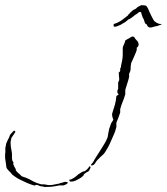

<svg xmlns="http://www.w3.org/2000/svg" viewBox="-429 -410 654 754"><path d="M-70 240Q-72 238 -72 237Q-64 229 -60 221Q-58 216 -55 212Q-52 208 -50 204L-29 171Q-24 163 -18 153Q-12 143 -8 133Q-6 129 -5.5 124.5Q-5 120 -4 115Q-3 110 -2 104.5Q-1 99 0 95Q1 93 2 90Q3 87 4 84Q5 81 6 78Q7 75 8 73L12 67Q14 65 16 59Q14 56 12 47Q12 45 11.5 43.5Q11 42 11 40Q11 37 13 31L22 2Q26 -11 28 -32Q29 -33 30 -34Q31 -35 32 -36Q35 -36 37 -40Q29 -45 33 -57Q33 -58 34 -59Q35 -60 35 -61V-87Q37 -89 37 -91Q39 -93 39 -96Q39 -100 39 -103.5Q39 -107 38 -111Q38 -115 38 -118.5Q38 -122 37 -126H39Q43 -130 43 -132V-141Q45 -143 46 -147Q46 -152 47 -155Q48 -160 49 -164.5Q50 -169 51 -174Q52 -179 52.5 -185Q53 -191 53 -196V-222Q54 -229 58 -236Q60 -240 61 -243.5Q62 -247 63 -251Q66 -253 69 -255Q72 -257 75 -258L90 -267Q93 -265 94 -266Q97 -266 98 -265Q98 -265 100 -261Q101 -261 101 -260Q101 -259 102 -258L111 -248Q114 -245 116 -234Q114 -232 114 -230Q114 -228 112 -226L108 -223V-213Q107 -212 105 -205L96 -184L86 -162Q85 -158 85 -154.5Q85 -151 84 -147Q84 -143 84 -139.5Q84 -136 83 -132Q82 -130 81 -127Q80 -124 78 -120V-108Q77 -102 75 -96Q73 -90 71 -83Q69 -76 67 -70Q65 -64 63 -57V-40Q61 -33 58.5 -25.5Q56 -18 53 -11Q50 -4 47.5 3.5Q45 11 43 19V32Q41 37 39.5 42Q38 47 36 52L28 72V89Q26 97 23 106Q20 115 16 123L1 157Q-1 162 -4 167Q-7 172 -10 177Q-13 182 -16 187Q-19 192 -23 196L-35 207L-47 219Q-49 221 -51.5 224.5Q-54 228 -56 232Q-62 240 -70 240ZM-255 324Q-261 322 -264 322Q-268 322 -274 320Q-276 318 -279 318Q-282 316 -286 316L-290 317Q-293 320 -296 318Q-310 314 -322.5 308.5Q-335 303 -347 297L-359 291L-374 281Q-382 276 -387 268L-397 258Q-403 252 -404 246Q-405 243 -405 239Q-405 234 -406 231L-409 210V204Q-409 199 -409 195.5Q-409 192 -408 188V170L-406 162Q-406 158 -404 152Q-403 150 -402 147.5Q-401 145 -400 143Q-397 138 -395 133L-392 127Q-392 125 -390 121Q-389 118 -383 112L-374 103Q-373 103 -372 104H-370Q-369 105 -369 109L-372 113Q-374 117 -375 118L-379 124Q-380 126 -381.5 127.5Q-383 129 -384 131Q-386 138 -387 144.5Q-388 151 -387 158Q-387 165 -385.5 172Q-384 179 -383 186Q-382 190 -382 194Q-382 198 -382 202V207Q-382 209 -382 212Q-382 215 -381 218Q-381 222 -377 226Q-375 228 -377 231Q-377 235 -376 237Q-375 239 -374 241.5Q-373 244 -372 246Q-368 252 -367 255V259Q-365 262 -362.5 264.5Q-360 267 -358 269Q-355 271 -352 274Q-349 277 -347 279L-344 282L-336 285L-327 288Q-319 291 -312.5 294.5Q-306 298 -299 302Q-286 309 -267 314H-258Q-252 314 -249 315Q-237 318 -223 316Q-216 315 -210 313.5Q-204 312 -197 311Q-196 310 -192 309Q-186 307 -182 307Q-180 305 -177.5 305Q-175 305 -173 304Q-168 304 -167 305Q-163 305 -162 309H-163Q-169 315 -179 318H-195L-217 322Q-223 323 -229.5 323.5Q-236 324 -243 324ZM-154 303Q-157 300 -157 296Q-156 295 -152 295Q-149 295 -147 293Q-138 289 -130 282Q-126 278 -122 275Q-118 272 -114 270Q-110 268 -108 266Q-106 266 -103 263H-98Q-85 256 -78 243H-75Q-75 245 -74 246Q-74 248 -73 249Q-75 251 -77 256Q-79 261 -82 263L-91 268L-99 274Q-100 275 -100 276Q-100 278 -101 279Q-103 281 -107 284.5Q-111 288 -118 292Q-134 301 -140 302Q-144 302 -147 303ZM161 -302Q158 -302 156.5 -303Q155 -304 154 -304Q150 -307 149 -310Q148 -315 143 -316Q140 -319 138 -326Q137 -334 132 -340Q131 -342 129.5 -347Q128 -352 127 -354Q126 -363 122 -363Q119 -364 117 -362L111 -358Q110 -356 107 -354.5Q104 -353 101 -351Q97 -347 91 -343Q89 -341 87 -340Q85 -339 84 -338L79 -335Q76 -335 72 -331Q67 -326 61.5 -322.5Q56 -319 50 -316Q47 -313 36 -309Q28 -305 22 -305Q17 -305 17 -310Q17 -316 19 -316L27 -319Q29 -319 31 -320Q33 -321 34 -322Q43 -326 51 -332L73 -349Q75 -353 78 -355.5Q81 -358 82 -360Q85 -362 87 -364.5Q89 -367 92 -369Q98 -373 101 -374Q104 -375 107 -378Q110 -381 111 -382L124 -389Q126 -390 130 -389.5Q134 -389 138 -389Q144 -389 146.5 -385.5Q149 -382 151 -379Q153 -375 154.5 -371.5Q156 -368 158 -363Q160 -359 166.5 -345.5Q173 -332 177 -327Q179 -326 181.5 -324Q184 -322 185 -321Q187 -320 189 -319.5Q191 -319 194 -317Q196 -316 199 -316Q202 -316 203 -316Q205 -316 205 -314.5Q205 -313 203 -313Q199 -312 195.5 -310.5Q192 -309 189 -308Q186 -307 181.5 -306.5Q177 -306 172 -304Q168 -302 161 -302Z"/></svg>

Font: Estonia
Style: Regular
Weight: 400
Designer: Robert E. Leuschke
Foundry: Robert E. Leuschke
Version: Version 1.014; ttfautohint (v1.8.3)